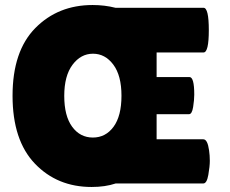

<svg xmlns="http://www.w3.org/2000/svg" viewBox="-20 -731 917 765"><path d="M735 -424Q754 -424 754 -354Q754 -333 749.5 -304.5Q745 -276 733 -276H604V-176H790Q807 -176 813 -132Q816 -112 816 -90Q816 -68 810 -34Q804 0 790 0H441Q399 14 345 14Q208 14 119 -79Q30 -172 30 -349.5Q30 -527 120.5 -619Q211 -711 349 -711Q397 -711 440 -700H791Q812 -700 812 -611Q812 -522 791 -522H604V-424ZM350.5 -517Q302 -517 269 -473Q236 -429 236 -349Q236 -269 267.5 -226Q299 -183 350 -183Q401 -183 432.5 -226Q464 -269 464 -349.5Q464 -430 431.5 -473.5Q399 -517 350.5 -517Z"/></svg>

Font: Lilita One
Style: Regular
Weight: 400
Designer: Juan Montoreano
Foundry: Juan Montoreano
Version: Version 1.002